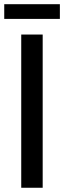

<svg xmlns="http://www.w3.org/2000/svg" viewBox="-21 -885 302 905"><path d="M180.2 0H79.1V-722.2H180.2ZM261.2 -795.9H-1V-865.2H261.2Z"/></svg>

Font: Perun
Style: Regular
Weight: 400
Version: Version 1.0000